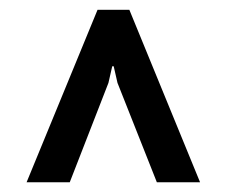

<svg xmlns="http://www.w3.org/2000/svg" viewBox="-20 -731 462 395"><path d="M123.5 -356H34.7L180.7 -710.9H246.1L391.6 -356H302.7L221.7 -560.5L213.9 -594.7H210.9L203.1 -560.5Z"/></svg>

Font: TypoPRO Roboto Slab
Style: Regular
Weight: 400
Designer: Google
Version: Version 1.100263; 2013; ttfautohint (v0.94.20-1c74) -l 8 -r 